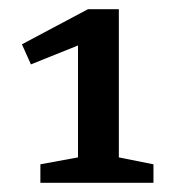

<svg xmlns="http://www.w3.org/2000/svg" viewBox="-20 -727 386 416"><path d="M149 -386V-628.5L47 -587.5L27.5 -631L170.5 -707H237.5V-386L312.5 -371V-331H67.5V-371Z"/></svg>

Font: Newsreader 6pt
Style: Regular
Weight: 400
Designer: Hugues Gentile
Foundry: Production Type
Version: Version 1.003; ttfautohint (v1.8.3)